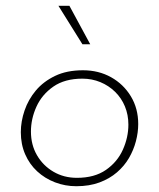

<svg xmlns="http://www.w3.org/2000/svg" viewBox="-20 -637 551 664"><path d="M244 7Q205 7 170 -6.5Q135 -20 108.5 -44.5Q82 -69 67 -103.5Q52 -138 52 -180Q52 -217 65 -255Q78 -293 104 -324Q130 -355 170.5 -374.5Q211 -394 267 -394Q321 -394 364 -370Q407 -346 432.5 -304Q458 -262 458 -208Q458 -179 450 -148.5Q442 -118 426 -90.5Q410 -63 384.5 -41Q359 -19 324 -6Q289 7 244 7ZM246 -22Q307 -22 346.5 -49.5Q386 -77 405 -119.5Q424 -162 424 -206Q424 -240 412 -269Q400 -298 378 -319.5Q356 -341 327 -353Q298 -365 265 -365Q204 -365 164.5 -337.5Q125 -310 106 -268Q87 -226 87 -182Q87 -136 108 -100Q129 -64 165 -43Q201 -22 246 -22ZM220 -617 292 -484H265L182 -617Z"/></svg>

Font: Josefin Sans ExtraLight
Style: Italic
Weight: 250
Italic angle: -7°
Designer: Santiago Orozco
Foundry: Typemade
Version: Version 2.000